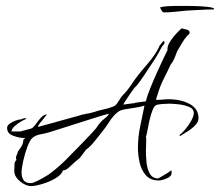

<svg xmlns="http://www.w3.org/2000/svg" viewBox="-20 -600 745 650"><path d="M85 30Q69 30 50.5 16Q32 2 29 -14Q28 -20 28.5 -26.5Q29 -33 29 -39V-46Q30 -49 31.5 -53Q33 -57 36 -58V-59Q34 -61 34 -65Q34 -71 37 -76Q40 -81 40 -86Q47 -95 53 -105Q59 -115 59 -127L66 -133H60Q45 -133 24.5 -140.5Q4 -148 4 -167Q4 -175 13 -181.5Q22 -188 33.5 -192Q45 -196 52 -196Q59 -200 69 -200V-199H68V-197Q62 -195 50 -188Q38 -181 28.5 -172Q19 -163 19 -155H48Q49 -155 52 -155.5Q55 -156 56 -157Q64 -159 71.5 -161Q79 -163 86 -165Q92 -167 100.5 -179Q109 -191 119 -202Q129 -213 139 -212V-211Q139 -210 137 -210Q135 -207 128 -199Q121 -191 115 -183Q109 -175 109 -171L108 -170L249 -209Q251 -210 258 -212Q265 -214 266 -212L267 -214Q283 -216 296 -220Q313 -226 330.5 -229.5Q348 -233 365 -240Q373 -243 381.5 -257.5Q390 -272 396 -278Q409 -291 418.5 -304.5Q428 -318 438 -333Q456 -357 480 -384.5Q504 -412 517 -438Q518 -440 518.5 -442Q519 -444 520 -445L534 -462Q537 -459 537 -456Q537 -452 533.5 -448.5Q530 -445 528 -442Q525 -437 522.5 -431.5Q520 -426 517 -421Q510 -409 502.5 -397Q495 -385 487 -374Q477 -359 466.5 -343Q456 -327 445 -313Q443 -310 439.5 -307Q436 -304 434 -301Q432 -299 423 -286Q414 -273 406 -260.5Q398 -248 397 -246L436 -251L437 -252L474 -257Q478 -275 488.5 -301Q499 -327 511 -353.5Q523 -380 531 -397L547 -430Q547 -433 547 -436Q547 -439 548 -442Q550 -451 558.5 -463.5Q567 -476 578 -487.5Q589 -499 595 -504Q601 -502 611 -500Q621 -498 622 -491L621 -485Q611 -478 598.5 -458Q586 -438 580 -427Q578 -423 576.5 -418Q575 -413 573 -409Q572 -405 566.5 -394.5Q561 -384 559 -384Q547 -358 534 -332.5Q521 -307 513 -278Q512 -276 510 -270Q508 -264 509 -262H514Q523 -262 532 -263Q541 -264 551 -264Q592 -264 622 -248Q652 -232 652 -200Q652 -187 640 -175Q628 -163 613 -154Q598 -145 589 -139V-141H588V-143Q596 -149 607.5 -162.5Q619 -176 627.5 -191.5Q636 -207 636 -217Q636 -232 619.5 -238.5Q603 -245 583 -247Q563 -249 553 -249Q544 -249 531 -248Q518 -247 510 -245Q502 -242 496 -226Q490 -210 485.5 -190Q481 -170 478.5 -155Q476 -140 474 -139Q475 -136 475 -128Q475 -118 474.5 -107.5Q474 -97 474 -86Q474 -72 476 -50.5Q478 -29 487 -12.5Q496 4 516 4Q519 2 529 -3.5Q539 -9 548 -15Q557 -21 557 -22H561V-15Q561 -3 544.5 4Q528 11 518 11Q489 11 473.5 -7Q458 -25 452.5 -50.5Q447 -76 447 -99Q447 -136 454.5 -171.5Q462 -207 469 -242H467Q456 -238 438 -235.5Q420 -233 403 -230Q386 -227 378 -220Q362 -207 350.5 -188.5Q339 -170 325 -153Q321 -148 312.5 -137Q304 -126 295 -115.5Q286 -105 281 -101Q279 -99 276 -97Q273 -95 271 -93L250 -65L233 -51Q226 -45 214.5 -34Q203 -23 193 -23Q189 -9 168 3.5Q147 16 122.5 23Q98 30 85 30ZM84 20Q90 20 102 14.5Q114 9 126 2Q138 -5 143 -8Q175 -31 202.5 -58.5Q230 -86 257 -114Q268 -126 279.5 -137.5Q291 -149 301 -161Q306 -166 310 -172.5Q314 -179 318 -183Q324 -191 334.5 -199Q345 -207 349 -215H348Q347 -215 328 -209.5Q309 -204 281.5 -195Q254 -186 225 -177Q196 -168 174.5 -161Q153 -154 146 -152Q133 -148 118 -145.5Q103 -143 92 -135Q82 -128 73 -104Q64 -80 58.5 -54.5Q53 -29 53 -16Q53 0 60 10Q67 20 84 20ZM535 -558Q531 -558 527 -564.5Q523 -571 522 -575Q531 -578 548 -579Q565 -580 582.5 -580Q600 -580 610 -580Q619 -580 640 -579.5Q661 -579 680.5 -577Q700 -575 705 -571Q705 -568 702 -568Q683 -568 655.5 -566.5Q628 -565 610 -564Q599 -563 576.5 -560.5Q554 -558 535 -558Z"/></svg>

Font: Qwitcher Grypen
Style: Regular
Weight: 400
Designer: Robert E. Leuschke
Foundry: Robert E. Leuschke
Version: Version 1.100; ttfautohint (v1.8.3)